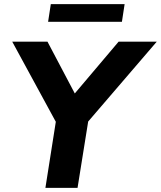

<svg xmlns="http://www.w3.org/2000/svg" viewBox="-20 -906 776 926"><path d="M199 0 256 -362 274 -273 39 -705H209L353 -432H321L552 -705H736L365 -273L412 -362L354 0ZM212 -801 225 -886H581L568 -801Z"/></svg>

Font: Nunito Sans 12pt ExtraLight 12pt ExtraBold
Style: Italic
Weight: 800
Italic angle: -9°
Version: Version 3.101;gftools[0.9.27]